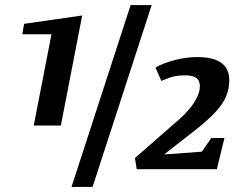

<svg xmlns="http://www.w3.org/2000/svg" viewBox="-20 -667 971 757"><path d="M262 70 495 -647H578L345 70ZM113 -172 183 -532H68L75 -573L304 -606L220 -172ZM519 0 512 -44 686 -196Q707 -214 725.5 -236Q744 -258 756 -281.5Q768 -305 768 -327Q768 -349 754.5 -359.5Q741 -370 709 -370Q686 -370 667 -366Q648 -362 616 -348L593 -401Q623 -418 668.5 -430Q714 -442 757 -442Q803 -442 830.5 -431Q858 -420 871 -400Q884 -380 884 -351Q884 -319 872.5 -289.5Q861 -260 832 -228Q803 -196 750 -154L627 -58L776 -69L813 -123H865L835 0Z"/></svg>

Font: Manuale
Style: Italic
Weight: 400
Italic angle: -11°
Designer: Eduardo Tunni / Pablo Cosgaya
Foundry: Eduardo Tunni / Pablo Cosgaya
Version: Version 1.002